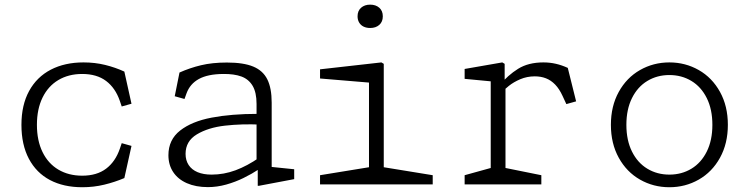

<svg xmlns="http://www.w3.org/2000/svg" viewBox="-20 -774 3140 806"><path d="M70 -250Q70 -333 102.2 -392Q134.5 -451 193.2 -481.5Q252 -512 330.5 -512Q378.5 -512 421.2 -501.5Q464 -491 502 -473.5L532 -338.5L491 -327L483 -350.5Q464.5 -404.5 425.5 -434Q386.5 -463.5 325 -463.5Q268 -463.5 225 -438Q182 -412.5 158.5 -364.2Q135 -316 135 -250Q135 -184 158.5 -135.8Q182 -87.5 225 -62Q268 -36.5 325 -36.5Q386.5 -36.5 425.5 -66Q464.5 -95.5 483 -149.5L491 -173L532 -161.5L502 -26.5Q462 -9.5 417.8 1.2Q373.5 12 325.5 12Q247 12 189.8 -18.2Q132.5 -48.5 101.2 -107.5Q70 -166.5 70 -250Z M1062 -68.5 1057 -79.5V-337.5Q1057 -386 1040.5 -413.8Q1024 -441.5 993.5 -452.8Q963 -464 917 -463.5Q852.5 -463 815 -442.5Q777.5 -422 763 -382L754.5 -358.5L713.5 -370L733.5 -469.5Q777 -489 824 -500.2Q871 -511.5 932.5 -511.5Q1002.5 -511.5 1043.2 -494.5Q1084 -477.5 1102.2 -440.8Q1120.5 -404 1120.5 -343V-50L1098 -75.5L1215 -63.5V-22L1067 6H1062ZM687 -122.5Q687 -187.5 736.2 -226Q785.5 -264.5 868.5 -280.2Q951.5 -296 1061 -296L1074.5 -251Q994.5 -254.5 924.2 -246.5Q854 -238.5 806.5 -210Q759 -181.5 759 -128Q759 -101 772 -81.2Q785 -61.5 809.5 -51.2Q834 -41 868.5 -41Q919.5 -41 968.8 -59.2Q1018 -77.5 1068.5 -112.5V-64.5Q1036.5 -43.5 1002.2 -26.8Q968 -10 929.5 0.8Q891 11.5 853 11.5Q802 11.5 764.5 -5Q727 -21.5 707 -51.8Q687 -82 687 -122.5Z M1323.5 -38.5 1544.5 -74.5 1529 -42.5V-452.5L1551 -425.5L1323.5 -444.5V-483L1581 -512L1591 -506V-42.5L1575.5 -74.5L1796.5 -38.5V0H1323.5ZM1481 -705.5Q1481 -728.5 1495.8 -741.5Q1510.5 -754.5 1534 -754.5Q1557.5 -754.5 1572.2 -741.5Q1587 -728.5 1587 -705.5Q1587 -682.5 1572.2 -669.5Q1557.5 -656.5 1534 -656.5Q1518.5 -656.5 1506.5 -662.2Q1494.5 -668 1487.8 -679.2Q1481 -690.5 1481 -705.5Z M1930.5 -38.5 2051.5 -72 2040 -45V-457.5L2062 -430.5L1930.5 -443V-484.5L2088.5 -512L2098.5 -506V-426.5L2102 -419.5V-40L2086.5 -72L2252.5 -38.5V0H1930.5ZM2225 -453.5Q2192.5 -453.5 2164.2 -441.5Q2136 -429.5 2115.8 -413.2Q2095.5 -397 2075.5 -376.5V-414.5Q2112 -458.5 2155 -485.2Q2198 -512 2261 -512Q2288.5 -512 2313.5 -506.2Q2338.5 -500.5 2363.5 -489L2398.5 -348.5L2357.5 -337L2341.5 -371.5Q2328 -401 2310.5 -419Q2293 -437 2272 -445.2Q2251 -453.5 2225 -453.5Z M2544.5 -250Q2544.5 -328.5 2577.5 -388.2Q2610.5 -448 2666.8 -480Q2723 -512 2790 -512Q2857 -512 2913.2 -480Q2969.5 -448 3002.5 -388.2Q3035.5 -328.5 3035.5 -250Q3035.5 -171.5 3002.5 -111.8Q2969.5 -52 2913.2 -20Q2857 12 2790 12Q2723 12 2666.8 -20Q2610.5 -52 2577.5 -111.8Q2544.5 -171.5 2544.5 -250ZM2970.5 -250Q2970.5 -315 2947 -362.2Q2923.5 -409.5 2882.5 -434.2Q2841.5 -459 2790 -459Q2738.5 -459 2697.5 -434.2Q2656.5 -409.5 2633 -362.2Q2609.5 -315 2609.5 -250Q2609.5 -185 2633 -137.8Q2656.5 -90.5 2697.5 -65.8Q2738.5 -41 2790 -41Q2841.5 -41 2882.5 -65.8Q2923.5 -90.5 2947 -137.8Q2970.5 -185 2970.5 -250Z"/></svg>

Font: Monaspace Xenon Var ExtraLight
Style: Regular
Weight: 200
Designer: Riley Cran and the Lettermatic Team
Version: Version 1.200 (Monaspace Xenon Var)